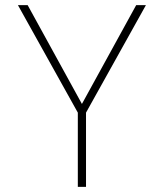

<svg xmlns="http://www.w3.org/2000/svg" viewBox="-20 -730 640 750"><path d="M284 0V-290L50 -710H88L300 -324L512 -710H550L316 -290V0Z"/></svg>

Font: Geist Mono Thin
Style: Regular
Weight: 100
Monospace: yes
Designer: Basement.studio, Andrés Briganti, Mateo Zaragoza
Foundry: Basement.studio, Vercel, Andrés Briganti, Guido Ferreyra, Mateo Zaragoza
Version: Version 1.500; ttfautohint (v1.8.4.7-5d5b)